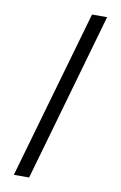

<svg xmlns="http://www.w3.org/2000/svg" viewBox="-99 -847 648 1027"><g transform="rotate(10 224.5 -333.5)"><path d="M315 -792H397L135 125H52Z"/></g></svg>

Font: usinhala85
Style: Book
Weight: 400
Designer: Jelle Bosma - Monotype Design Team
Foundry: Monotype Imaging Inc.
Version: Version 2.003